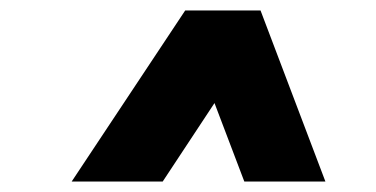

<svg xmlns="http://www.w3.org/2000/svg" viewBox="-20 -765 718 367"><path d="M117 -418 334 -745H478L602 -418H447L390 -568L291 -418Z"/></svg>

Font: Plus Jakarta Sans ExtraBold
Style: Italic
Weight: 800
Italic angle: -8°
Designer: Gumpita Rahayu
Foundry: Tokotype
Version: Version 2.071; ttfautohint (v1.8.4.7-5d5b);gftools[0.9.29]